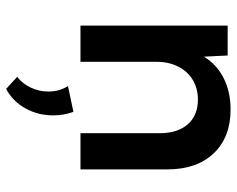

<svg xmlns="http://www.w3.org/2000/svg" viewBox="-94 -444 785 637"><g transform="rotate(90 298.5 -125.5)"><path d="M542 0H421.9V-263.2Q421.9 -322.3 392.3 -356Q362.8 -389.6 310.5 -389.6Q273.9 -389.6 245.6 -372.8Q217.3 -356 201.2 -324.7Q185.1 -293.5 185.1 -252V0H64.9V-488.3H164.1L168 -409.7Q194.3 -452.6 239.7 -475.3Q285.2 -498 343.3 -498Q435.5 -498 488.8 -441.9Q542 -385.7 542 -288.1ZM274.9 246.6 234.9 210Q258.3 191.9 271 164.3Q283.7 136.7 283.7 106.9Q283.7 69.8 265.6 41.5L351.1 23.4Q362.8 55.7 362.8 90.8Q362.8 141.1 339.1 183.3Q315.4 225.6 274.9 246.6Z"/></g></svg>

Font: Kumbh Sans SemiBold
Style: Regular
Weight: 600
Version: Version 1.005